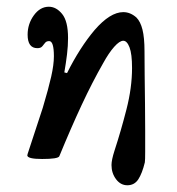

<svg xmlns="http://www.w3.org/2000/svg" viewBox="-20 -461 526 570"><path d="M358 89Q338 89 324.5 71Q311 53 311 29Q311 14 320 -14Q339 -72 355.5 -136.5Q372 -201 372 -259Q372 -301 364.5 -320.5Q357 -340 346 -340Q335 -340 319 -322Q303 -304 286 -273Q254 -217 222.5 -149.5Q191 -82 156 3Q152 11 105 11Q61 11 61 0Q61 0 61.5 -1.5Q62 -3 62 -4L107 -141Q124 -198 132 -233.5Q140 -269 140 -294Q140 -339 126 -339Q118 -339 114 -334Q110 -329 105.5 -323.5Q101 -318 91 -318Q62 -318 62 -358Q62 -390 80.5 -415.5Q99 -441 125 -441Q147 -441 164.5 -419.5Q182 -398 182 -348Q182 -325 179 -300Q176 -275 171 -246L179 -244Q198 -282 218.5 -314Q239 -346 261 -372Q307 -425 346 -425Q367 -425 385 -409Q397 -397 403 -373Q409 -349 409 -309Q409 -277 409.5 -236Q410 -195 410.5 -152.5Q411 -110 411 -73Q411 -36 411 -10.5Q411 15 410 21Q402 54 390.5 71.5Q379 89 358 89Z"/></svg>

Font: Junicode SmExp
Style: Bold Italic
Weight: 700
Width: 6
Italic angle: -11°
Designer: Peter S. Baker
Version: Version 2.205; ttfautohint (v1.8.4)